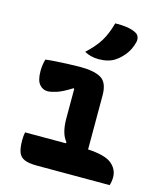

<svg xmlns="http://www.w3.org/2000/svg" viewBox="-120 -902 839 991"><g transform="rotate(15 300.0 -407.0)"><path d="M68 -150H285L288 -156Q255 -193 255 -275V-432L251 -435Q202 -404 172 -394.5Q142 -385 124 -385Q99 -385 81 -406Q63 -427 63 -477Q63 -494 65.5 -511Q68 -528 72 -540Q94 -543 128 -545Q162 -547 197 -548.5Q232 -550 255 -550Q333 -550 369 -527.5Q405 -505 405 -438V-149Q497 -144 532 -115Q567 -86 567 -43Q567 -20 560 0H172Q128 0 104.5 -10Q81 -20 72.5 -43.5Q64 -67 64 -107Q64 -131 68 -150ZM372 -814Q407 -815 435.5 -810.5Q464 -806 483 -796Q497 -789 501.5 -775.5Q506 -762 502 -747Q492 -708 470 -680Q448 -652 422 -635Q388 -613 336 -613Q294 -613 260 -632Q307 -675 331.5 -715Q356 -755 372 -814Z"/></g></svg>

Font: Recursive Mn Csl St XBd
Style: Regular
Weight: 800
Monospace: yes
Version: Version 1.079;hotconv 1.0.112;makeotfexe 2.5.65598; ttfautoh